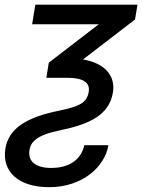

<svg xmlns="http://www.w3.org/2000/svg" viewBox="-31 -565 593 801"><path d="M116.5 -545.5 103 -463.8H381L172.6 -303.6L162.3 -240.4H250.4C320.3 -240.4 345.2 -218 339.1 -181.8C332 -138.1 304 -121.4 215.6 -103.3C81.3 -76 5.3 -30.5 -8.5 55C-24.1 151.6 47.2 215.9 173.7 215.9C315 215.9 407 128.9 421.2 40.8H320.7C304.7 113.3 240.8 135.7 183.2 135.7C118.3 135.7 84.2 108.7 92 60.7C97.3 26.6 123.2 -1.8 219.1 -21.3C340.6 -46.2 424.4 -84.5 440 -178.6C452.1 -250 404.5 -302.2 315.3 -316.8L532.3 -483.7L542.6 -545.5Z"/></svg>

Font: Margiela Sans Text
Style: Italic
Weight: 400
Italic angle: -9.39999°
Designer: Stefan Endress, Andreas Faust
Version: Version 1.100;FEAKit 1.0